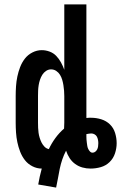

<svg xmlns="http://www.w3.org/2000/svg" viewBox="-20 -755 548 869"><path d="M234 94 153 80Q156 62 160 44Q164 26 169 8Q147 8 126.5 -2.5Q106 -13 92.5 -30.5Q79 -48 71 -69Q63 -90 58.5 -111.5Q54 -133 52.5 -155.5Q51 -178 51 -200V-320Q51 -342 52.5 -364.5Q54 -387 58.5 -408.5Q63 -430 71 -451Q79 -472 92.5 -489.5Q106 -507 126.5 -517.5Q147 -528 169 -528Q187 -528 204.5 -521.5Q222 -515 234.5 -502Q247 -489 256 -472.5Q265 -456 271 -439V-735H371V-221Q377 -222 382.5 -222Q388 -222 393 -222Q416 -222 438.5 -215Q461 -208 477.5 -192Q494 -176 501 -153Q508 -130 508 -107Q508 -84 500.5 -61Q493 -38 476 -21.5Q459 -5 436 1.5Q413 8 390 8Q371 8 353 3Q335 -2 320 -13Q305 -24 295 -39.5Q285 -55 279 -73Q269 -54 262 -33.5Q255 -13 250.5 8.5Q246 30 242.5 51Q239 72 234 94ZM201 -80Q213 -106 230.5 -130Q248 -154 270 -173Q270 -180 270.5 -186.5Q271 -193 271 -200V-320Q271 -332 270 -344.5Q269 -357 267 -369.5Q265 -382 261.5 -394Q258 -406 251.5 -416.5Q245 -427 234.5 -434Q224 -441 211 -441Q199 -441 188.5 -434Q178 -427 171.5 -416.5Q165 -406 161 -394Q157 -382 155 -369.5Q153 -357 152.5 -344.5Q152 -332 152 -320V-200Q152 -188 152.5 -176.5Q153 -165 154.5 -154Q156 -143 159.5 -131.5Q163 -120 168 -110Q173 -100 181 -91.5Q189 -83 201 -80ZM399 -64Q406 -64 411.5 -68.5Q417 -73 420 -79Q423 -85 424 -92.5Q425 -100 425 -107Q425 -114 423.5 -122Q422 -130 418.5 -136.5Q415 -143 408 -147Q401 -151 393 -151Q388 -151 382.5 -150Q377 -149 371 -148V-137Q371 -130 371.5 -123Q372 -116 373 -109Q374 -102 375 -95Q376 -88 379 -81.5Q382 -75 387 -69.5Q392 -64 399 -64Z"/></svg>

Font: Iosevka
Style: Bold
Weight: 700
Monospace: yes
Designer: Belleve Invis
Foundry: Belleve Invis
Version: Version 32.5.0; ttfautohint (v1.8.4)